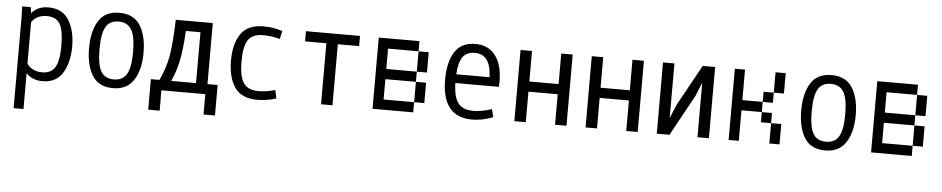

<svg xmlns="http://www.w3.org/2000/svg" viewBox="-39 -718 5765 1175"><g transform="rotate(5 2844.0 -131.0)"><path d="M385.7 -218.8Q385.7 -121.1 346.2 -56.6Q306.6 7.8 222.7 7.8Q160.2 7.8 122.1 -32.2V187.5H61.5V-375L59.6 -437.5H112.3L117.2 -400.4Q154.3 -445.3 220.7 -445.3Q306.6 -445.3 346.2 -381.3Q385.7 -317.4 385.7 -218.8ZM319.3 -218.8Q319.3 -312.5 295.9 -352.1Q272.5 -391.6 215.8 -391.6Q154.3 -391.6 122.1 -346.7V-90.8Q155.3 -45.9 215.8 -45.9Q271.5 -45.9 295.4 -86.4Q319.3 -127 319.3 -218.8Z M489.3 -218.8Q489.3 -323.2 528.8 -386.7Q568.4 -450.2 656.2 -450.2Q744.1 -450.2 784.2 -386.7Q824.2 -323.2 824.2 -218.8Q824.2 -115.2 783.2 -51.3Q742.2 12.7 656.2 12.7Q568.4 12.7 528.8 -50.8Q489.3 -114.3 489.3 -218.8ZM759.8 -218.8Q759.8 -313.5 735.4 -355Q710.9 -396.5 656.2 -396.5Q601.6 -396.5 577.6 -355Q553.7 -313.5 553.7 -218.8Q553.7 -123 577.6 -82Q601.6 -41 656.2 -41Q710.9 -41 735.4 -82Q759.8 -123 759.8 -218.8Z M1293 -62.5V125H1222.7V0H953.1V125H882.8V-62.5H935.5Q972.7 -139.6 985.8 -219.2Q999 -298.8 1002.9 -437.5H1230.5V-62.5ZM1160.2 -375H1070.3Q1065.4 -271.5 1051.3 -198.7Q1037.1 -126 1007.8 -62.5H1160.2Z M1544.9 -390.6Q1478.5 -390.6 1452.1 -351.1Q1425.8 -311.5 1425.8 -218.8Q1425.8 -127 1453.1 -86.9Q1480.5 -46.9 1545.9 -46.9Q1593.8 -46.9 1647.5 -62.5L1658.2 -11.7Q1601.6 6.8 1541 6.8Q1445.3 6.8 1403.3 -54.2Q1361.3 -115.2 1361.3 -218.8Q1361.3 -322.3 1403.3 -383.3Q1445.3 -444.3 1541 -444.3Q1606.4 -444.3 1658.2 -425.8L1647.5 -376Q1595.7 -390.6 1544.9 -390.6Z M2003.9 -375V0H1933.6V-375H1802.7V-437.5H2134.8V-375Z M2500 -250V-187.5H2312.5V-62.5H2500V0H2250V-437.5H2500V-375H2312.5V-250ZM2500 -375H2562.5V-250H2500ZM2500 -62.5V-187.5H2562.5V-62.5Z M3009.8 -232.4Q3009.8 -211.9 3008.8 -201.2H2741.2Q2743.2 -116.2 2771.5 -78.6Q2799.8 -41 2867.2 -41Q2914.1 -41 2978.5 -61.5L2990.2 -13.7Q2927.7 12.7 2861.3 12.7Q2676.8 12.7 2676.8 -218.8Q2676.8 -323.2 2716.3 -386.7Q2755.9 -450.2 2843.8 -450.2Q2922.9 -450.2 2966.3 -393.1Q3009.8 -335.9 3009.8 -232.4ZM2742.2 -254.9H2946.3Q2942.4 -395.5 2843.8 -395.5Q2794.9 -395.5 2770.5 -362.3Q2746.1 -329.1 2742.2 -254.9Z M3371.1 0V-187.5H3191.4V0H3121.1V-437.5H3191.4V-250H3371.1V-437.5H3441.4V0Z M3808.6 0V-187.5H3628.9V0H3558.6V-437.5H3628.9V-250H3808.6V-437.5H3878.9V0Z M4316.4 -437.5V0H4246.1V-335L4210.9 -249L4074.2 0H3996.1V-437.5H4066.4V-101.6L4101.6 -186.5L4240.2 -437.5Z M4500 -250H4625V-187.5H4500V0H4437.5V-437.5H4500ZM4687.5 -437.5H4750V-312.5H4687.5ZM4625 -250V-312.5H4687.5V-250ZM4687.5 -125H4625V-187.5H4687.5ZM4687.5 0V-125H4750V0Z M4864.3 -218.8Q4864.3 -323.2 4903.8 -386.7Q4943.4 -450.2 5031.2 -450.2Q5119.1 -450.2 5159.2 -386.7Q5199.2 -323.2 5199.2 -218.8Q5199.2 -115.2 5158.2 -51.3Q5117.2 12.7 5031.2 12.7Q4943.4 12.7 4903.8 -50.8Q4864.3 -114.3 4864.3 -218.8ZM5134.8 -218.8Q5134.8 -313.5 5110.4 -355Q5085.9 -396.5 5031.2 -396.5Q4976.6 -396.5 4952.6 -355Q4928.7 -313.5 4928.7 -218.8Q4928.7 -123 4952.6 -82Q4976.6 -41 5031.2 -41Q5085.9 -41 5110.4 -82Q5134.8 -123 5134.8 -218.8Z M5562.5 -250V-187.5H5375V-62.5H5562.5V0H5312.5V-437.5H5562.5V-375H5375V-250ZM5562.5 -375H5625V-250H5562.5ZM5562.5 -62.5V-187.5H5625V-62.5Z"/></g></svg>

Font: Sudo Light
Style: Regular
Weight: 300
Monospace: yes
Designer: Jens Kutilek
Foundry: Jens Kutilek
Version: Version 0.040